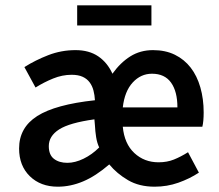

<svg xmlns="http://www.w3.org/2000/svg" viewBox="-20 -692 825 724"><path d="M198 12Q133 12 92.5 -27.5Q52 -67 52 -132Q52 -211 120.5 -254.5Q189 -298 338 -314Q337 -333 332.5 -350.5Q328 -368 318 -381.5Q308 -395 291.5 -402.5Q275 -410 250 -410Q215 -410 180.5 -396Q146 -382 114 -362L72 -439Q113 -465 162 -484Q211 -503 265 -503Q316 -503 350.5 -479.5Q385 -456 404 -414Q434 -456 471.5 -479.5Q509 -503 557 -503Q604 -503 639.5 -485.5Q675 -468 699 -437Q723 -406 735.5 -362.5Q748 -319 748 -268Q748 -234 743 -214H443Q449 -150 486.5 -115Q524 -80 578 -80Q610 -80 636 -90.5Q662 -101 689 -118L730 -41Q695 -18 652.5 -3Q610 12 563 12Q505 12 463 -12.5Q421 -37 392 -72Q341 -28 293.5 -8Q246 12 198 12ZM234 -78Q263 -78 295 -93.5Q327 -109 354 -136Q346 -153 342.5 -175Q339 -197 338 -219L336 -242Q242 -229 203 -204Q164 -179 164 -141Q164 -108 183.5 -93Q203 -78 234 -78ZM443 -287H649Q649 -347 625 -380.5Q601 -414 553 -414Q511 -414 480.5 -381Q450 -348 443 -287ZM271 -596V-672H551V-596Z"/></svg>

Font: TT Toshiba Sans Medium
Style: Regular
Weight: 500
Designer: Paul D. Hunt
Foundry: Toshiba Corporation
Version: Version 2.020;PS 2.000;hotconv 1.0.86;makeotf.lib2.5.63406